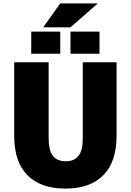

<svg xmlns="http://www.w3.org/2000/svg" viewBox="-20 -1095 766 1125"><path d="M393 -780V-910H563V-780ZM163 -780V-910H333V-780ZM393 -935H233L333 -1075H553ZM63 -300V-730H265V-285Q265 -214 290 -182Q315 -150 365 -150Q415 -150 440 -182Q465 -214 465 -285V-730H663V-300Q663 -147 585.5 -68.5Q508 10 363 10Q218 10 140.5 -68.5Q63 -147 63 -300Z"/></svg>

Font: Mplus 1p Black
Style: Regular
Weight: 900
Version: Version 1.061